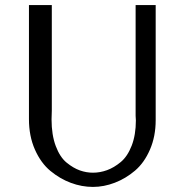

<svg xmlns="http://www.w3.org/2000/svg" viewBox="-20 -714 727 756"><path d="M94 -245V-694H184V-279Q184 -273 183.5 -261.5Q183 -250 183 -244Q183 -183 199.5 -139Q216 -95 242.5 -73.5Q269 -52 294.5 -43Q320 -34 346 -34Q374 -34 401.5 -44Q429 -54 455.5 -76Q482 -98 498.5 -140.5Q515 -183 515 -240Q515 -243 514.5 -249Q514 -255 514 -258V-694H593V-241Q593 -177 570.5 -125Q548 -73 511.5 -42Q475 -11 432 5.5Q389 22 346 22Q302 22 259 6Q216 -10 178.5 -41Q141 -72 117.5 -125Q94 -178 94 -245Z"/></svg>

Font: CMU Sans Serif
Style: Medium
Weight: 500
Version: Version 0.7.0